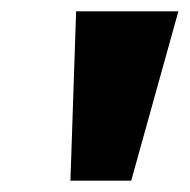

<svg xmlns="http://www.w3.org/2000/svg" viewBox="-20 -725 334 338"><path d="M104 -407 114 -705H294L211 -407Z"/></svg>

Font: Nunito Sans 8pt ExtraBold
Style: Italic
Weight: 800
Italic angle: -9°
Version: Version 3.101;gftools[0.9.27]